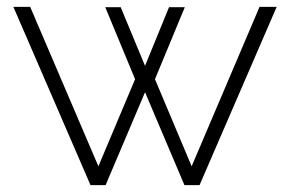

<svg xmlns="http://www.w3.org/2000/svg" viewBox="-20 -540 846 560"><path d="M737 -520H787L562 0H518L403 -271L288 0H244L19 -520H68L267 -55L374 -309L287 -519H332L403 -348L473 -519H519L432 -309L539 -55Z"/></svg>

Font: Raleway-v4020 Light
Style: Regular
Weight: 300
Designer: Matt McInerney, Pablo Impallari, Rodrigo Fuenzalida
Foundry: Matt McInerney, Pablo Impallari, Rodrigo Fuenzalida
Version: Version 4.020;PS 004.020;hotconv 1.0.88;makeotf.lib2.5.64775